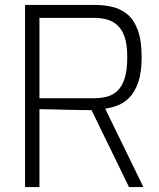

<svg xmlns="http://www.w3.org/2000/svg" viewBox="-20 -754 642 774"><path d="M81 0V-734H366Q399 -734 432 -726.5Q465 -719 492 -697.5Q519 -676 535 -634Q551 -592 551 -524Q551 -461 537 -421.5Q523 -382 501 -360Q479 -338 453 -328.5Q427 -319 404 -316L558 0H500L349 -310Q332 -310 305 -310.5Q278 -311 248 -311.5Q218 -312 189 -313Q160 -314 139 -314V0ZM139 -358H359Q386 -358 410 -364Q434 -370 453 -387.5Q472 -405 482.5 -438Q493 -471 493 -524Q493 -575 482 -606Q471 -637 452 -653.5Q433 -670 409 -676Q385 -682 359 -682H139Z"/></svg>

Font: Exo Thin Light
Style: Regular
Weight: 300
Version: Version 2.000